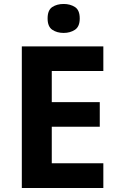

<svg xmlns="http://www.w3.org/2000/svg" viewBox="-20 -948 600 968"><path d="M501 0H90V-714H501V-590H241V-433H483V-309H241V-125H501ZM301 -928Q334 -928 358 -912.5Q382 -897 382 -855Q382 -814 358 -798Q334 -782 301 -782Q267 -782 243.5 -798Q220 -814 220 -855Q220 -897 243.5 -912.5Q267 -928 301 -928Z"/></svg>

Font: Noto Sans NKo Unjoined
Style: Bold
Weight: 700
Designer: Monotype Design Team
Foundry: Monotype Imaging Inc.
Version: Version 2.004